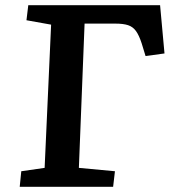

<svg xmlns="http://www.w3.org/2000/svg" viewBox="-20 -720 663 740"><path d="M62 -60 152 -73 177 -625 82 -642 89 -700H597L614 -514L541 -504L526 -553Q516 -584 504 -600.5Q492 -617 473.5 -623Q455 -629 425 -629H306L284 -73L423 -60L416 0H56Z"/></svg>

Font: Literata 7pt SemiBold
Style: Italic
Weight: 600
Italic angle: -2°
Designer: Latin by Veronika Burian and Jose Scaglione. Greek by Irene Vlachou. Cyrillic by Vera Evstafieva
Foundry: TypeTogether
Version: Version 3.002